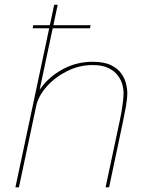

<svg xmlns="http://www.w3.org/2000/svg" viewBox="-20 -802 636 822"><path d="M120 -681 122.5 -694H368L365 -681ZM432 0 493 -286.5Q497 -304 500.5 -325Q504 -346 506.5 -367.2Q509 -388.5 509 -406Q509 -420.5 503.8 -440.2Q498.5 -460 484.2 -479Q470 -498 444 -510.8Q418 -523.5 376 -523.5Q319.5 -523.5 267.8 -497.8Q216 -472 180 -431.5Q144 -391 134.5 -346.5L120.5 -349.5Q130.5 -396.5 166.5 -439.5Q202.5 -482.5 257.2 -510Q312 -537.5 377 -537.5Q425.5 -537.5 455 -523Q484.5 -508.5 499.5 -487Q514.5 -465.5 519.8 -443.2Q525 -421 525 -406Q525 -379 519.2 -346.8Q513.5 -314.5 507.5 -286L447 0ZM46 0 212 -781.5H227L61 0Z"/></svg>

Font: Epilogue Thin
Style: Italic
Weight: 250
Italic angle: -12°
Designer: Tyler Finck
Foundry: Etcetera Type Co
Version: Version 2.112